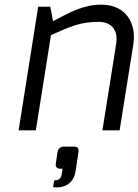

<svg xmlns="http://www.w3.org/2000/svg" viewBox="-20 -560 595 825"><path d="M208 244C208 244 291 260 305 175L317 94C319 80 316 70 300 70H254C240 70 230 78 227 94L220 142C217 158 226 165 239 165H249L245 188C244 197 240 216 213 215ZM60 0H134L199 -409C282 -446 324 -466 404 -466C455 -466 489 -436 479 -370L420 0H494L553 -370C567 -458 522 -540 416 -540C335 -540 275 -504 208 -469L196 -531H144Z"/></svg>

Font: Exo
Style: Regular Italic
Weight: 400
Designer: Natanael Gama
Version: Version 1.00